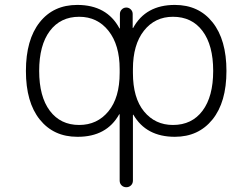

<svg xmlns="http://www.w3.org/2000/svg" viewBox="-20 -576 1040 792"><path d="M306.6 -60.5Q380.9 -60.5 427.2 -116.7Q473.6 -172.9 473.6 -275.4V-291Q473.6 -390.6 427.7 -448.7Q381.8 -506.8 306.6 -506.8Q229.5 -506.8 185.5 -448.2Q141.6 -389.6 141.6 -283.7Q141.6 -177.7 185.5 -119.1Q229.5 -60.5 306.6 -60.5ZM693.4 -506.8Q619.1 -506.8 573.7 -449.2Q528.3 -391.6 528.3 -291V-275.4Q528.3 -171.9 574.2 -116.2Q620.1 -60.5 693.4 -60.5Q771.5 -60.5 815.4 -119.1Q859.4 -177.7 859.4 -283.7Q859.4 -389.6 815.4 -448.2Q771.5 -506.8 693.4 -506.8ZM473.6 -103.5Q473.6 -104.5 472.7 -105Q471.7 -105.5 471.7 -104.5Q419.9 -11.7 300.8 -11.7Q299.8 -11.7 298.8 -11.7Q201.2 -11.7 144 -83Q86.9 -154.3 86.9 -283.2Q86.9 -412.1 143.6 -483.9Q200.2 -555.7 298.8 -555.7Q420.9 -555.7 472.7 -459Q472.7 -458 473.6 -458.5Q474.6 -459 474.6 -459V-518.6Q474.6 -529.3 482.4 -537.1Q490.2 -544.9 501 -544.9Q511.7 -544.9 519.5 -537.1Q527.3 -529.3 527.3 -518.6V-460.9Q527.3 -460.9 528.3 -460.4Q529.3 -460 529.3 -460.9Q581.1 -555.7 701.2 -555.7Q799.8 -555.7 856.9 -483.9Q914.1 -412.1 914.1 -283.2Q914.1 -154.3 856.4 -83Q798.8 -11.7 701.2 -11.7Q583 -11.7 530.3 -102.5Q530.3 -103.5 529.3 -103Q528.3 -102.5 528.3 -101.6V168.9Q528.3 180.7 520.5 188.5Q512.7 196.3 501 196.3Q489.3 196.3 481.4 188.5Q473.6 180.7 473.6 168.9Z"/></svg>

Font: Rounded-L Mgen+ 1m light
Style: Regular
Weight: 200
Designer: [Source Han Sans]
Ryoko NISHIZUKA  (kana & ideographs); Paul D. Hunt (Latin, Greek & Cyrillic); Wenlong ZHANG  (bopomofo
Version: Version 1.059.20150602